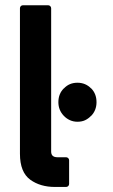

<svg xmlns="http://www.w3.org/2000/svg" viewBox="-20 -722 436 742"><path d="M57.1 -689.9Q57.1 -694.8 60.3 -698.2Q63.5 -701.7 68.8 -701.7H166Q170.9 -701.7 174.3 -698.2Q177.7 -694.8 177.7 -689.9V-136.2Q177.7 -114.3 202.1 -114.3H235.4Q240.2 -114.3 243.7 -110.8Q247.1 -107.4 247.1 -102.5V-11.2Q247.1 -6.3 243.7 -2.9Q240.2 0.5 235.4 0.5H192.4Q135.7 0.5 97.2 -27.3Q57.1 -56.2 57.1 -127.9ZM205.6 -327.1Q205.6 -359.9 227.1 -380.9V-380.4Q247.6 -402.3 279.3 -402.3Q310.5 -402.3 332 -380.4V-380.9Q353 -359.9 353 -327.1Q353 -295.4 332 -273.9V-274.4Q321.3 -263.2 308.6 -257.3Q295.9 -251.5 279.3 -251.5Q263.7 -251.5 250.2 -257.6Q236.8 -263.7 226.6 -274.4Q205.6 -296.4 205.6 -327.1Z"/></svg>

Font: Alte DIN 1451 Mittelschrift
Style: Bold
Weight: 700
Designer: Peter Wiegel
Foundry: Peter Wiegel
Version: Version 1.003